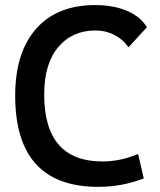

<svg xmlns="http://www.w3.org/2000/svg" viewBox="-20 -723 626 753"><path d="M365.2 9.8Q39.6 9.8 39.6 -347.7Q39.6 -517.1 121.6 -610.1Q203.6 -703.1 353.5 -703.1Q424.3 -703.1 477.5 -680.7Q530.8 -658.2 556.2 -616.2L483.9 -537.6Q461.9 -569.3 428 -586.4Q394 -603.5 354.5 -603.5Q263.2 -603.5 208.3 -538.1Q153.3 -472.7 153.3 -352.5Q153.3 -89.8 381.8 -89.8Q452.6 -89.8 521.5 -119.1L543.9 -23.4Q459 9.8 365.2 9.8Z"/></svg>

Font: Cascadia Code Medium
Style: Regular
Weight: 500
Monospace: yes
Designer: Aaron Bell
Foundry: Saja Typeworks
Version: Version 2407.024